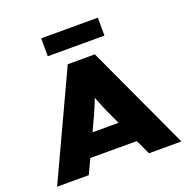

<svg xmlns="http://www.w3.org/2000/svg" viewBox="-155 -1058 1187 1206"><g transform="rotate(-20 438.5 -455.0)"><path d="M23 0 349 -700H530L854 0H637L477 -344Q466 -371 457 -392Q448 -413 441 -432Q434 -451 428 -470.5Q422 -490 417 -512H457Q452 -490 445.5 -470Q439 -450 431.5 -430.5Q424 -411 415 -390.5Q406 -370 395 -344L235 0ZM181 -98 246 -245H633L672 -98ZM248 -790V-910H627V-790Z"/></g></svg>

Font: Lexend Mega Black
Style: Regular
Weight: 900
Version: Version 1.007